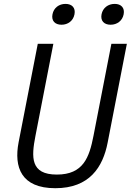

<svg xmlns="http://www.w3.org/2000/svg" viewBox="-20 -955 672 986"><path d="M272 -58.5C136 -58.5 140.5 -147 162 -257L254 -730H174L75.5 -224C51 -96.5 88.5 11.5 264 11.5C439 11.5 508.5 -96 533 -223.5L631.5 -730H552L460 -257C438.5 -147 408 -58.5 272 -58.5ZM296 -828C329 -828 356 -848 362.5 -881.5C369 -915 349.5 -935 316.5 -935C283 -935 256 -915 249.5 -881.5C243 -848 262.5 -828 296 -828ZM548 -828C581 -828 608.5 -848 615 -881.5C621.5 -915 602 -935 569 -935C535.5 -935 508 -915 501.5 -881.5C495 -848 514.5 -828 548 -828Z"/></svg>

Font: Monaspace Neon Light
Style: Italic
Weight: 300
Italic angle: -11°
Designer: Riley Cran & the Lettermatic Team
Foundry: Lettermatic
Version: Version 1.200 (Monaspace Neon)